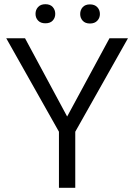

<svg xmlns="http://www.w3.org/2000/svg" viewBox="-20 -893 640 913"><path d="M99.1 -710.9 299.3 -338.9 500.5 -710.9H588.4L337.9 -266.6V0H260.3V-266.6L9.8 -710.9ZM148.9 -827.1Q148.9 -846.2 161.1 -859.6Q173.3 -873 195.8 -873Q218.8 -873 230.7 -859.6Q242.7 -846.2 242.7 -827.1Q242.7 -808.1 230.7 -795.2Q218.8 -782.2 195.8 -782.2Q173.3 -782.2 161.1 -795.2Q148.9 -808.1 148.9 -827.1ZM361.3 -826.2Q361.3 -845.7 373.3 -858.9Q385.3 -872.1 407.7 -872.1Q430.2 -872.1 442.6 -858.9Q455.1 -845.7 455.1 -826.2Q455.1 -807.6 442.6 -794.4Q430.2 -781.2 407.7 -781.2Q385.3 -781.2 373.3 -794.4Q361.3 -807.6 361.3 -826.2Z"/></svg>

Font: Vazirmatn RD FD Light
Style: Regular
Weight: 300
Designer: Saber Rastikerdar
Foundry: Saber Rastikerdar
Version: Version 33.003